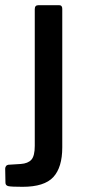

<svg xmlns="http://www.w3.org/2000/svg" viewBox="-63 -550 330 740"><path d="M177 18Q177 95 142.5 132.5Q108 170 24 170Q-19 170 -30.5 167.5Q-42 165 -42 154L-43 100Q-43 95 -40 90.5Q-37 86 -31 85L17 82Q45 80 58 65.5Q71 51 71 12V-515Q71 -530 85 -530H165Q177 -530 177 -516V18Z"/></svg>

Font: Libre Franklin Thin Medium
Style: Regular
Weight: 500
Version: Version 3.000